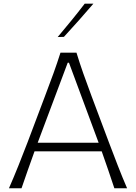

<svg xmlns="http://www.w3.org/2000/svg" viewBox="-20 -1017 735 1037"><path d="M28.3 0Q54.2 -59.1 80.3 -124.3Q106.4 -189.5 128.9 -248.5L223.6 -499.5Q249.5 -567.4 269.3 -622.3Q289.1 -677.2 306.6 -732.4H393.1Q410.2 -676.3 429.4 -621.8Q448.7 -567.4 474.1 -499L568.4 -247.6Q591.3 -187 616.2 -122.8Q641.1 -58.6 666.5 0H597.7Q581.5 -48.3 564.2 -99.6Q546.9 -150.9 529.3 -199.7H166.5Q148.4 -149.9 130.6 -99.1Q112.8 -48.3 96.2 0ZM512.7 -246.1 352.5 -678.2H345.7L183.6 -246.1ZM291.5 -816.9Q329.1 -861.8 366 -906.7Q402.8 -951.7 437.5 -997.1H484.4Q445.8 -951.7 406 -907.2Q366.2 -862.8 325.2 -817.9Z"/></svg>

Font: Pinar-FD Light
Style: Regular
Weight: 300
Designer: Amin Abedi
Version: Version 2.000